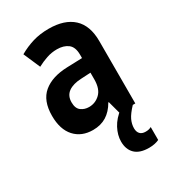

<svg xmlns="http://www.w3.org/2000/svg" viewBox="-192 -656 883 990"><g transform="rotate(-30 250.0 -161.5)"><path d="M196 10Q128 10 88 -34Q48 -78 48 -159Q48 -249 99 -291.5Q150 -334 241 -337L331 -340V-360Q331 -406 306 -425Q281 -444 241 -444Q209 -444 179.5 -434Q150 -424 122 -409L79 -508Q119 -531 162 -544Q205 -557 257 -557Q351 -557 401.5 -510.5Q452 -464 452 -371V0H357L337 -74H334Q310 -32 276 -11Q242 10 196 10ZM237 -103Q275 -103 303 -130Q331 -157 331 -213V-253L275 -250Q225 -248 197.5 -228Q170 -208 170 -169Q170 -133 190 -118Q210 -103 237 -103ZM400 234Q345 234 317.5 207.5Q290 181 290 134Q290 96 310.5 57Q331 18 374 -14L437 0Q405 34 393.5 58.5Q382 83 382 108Q382 129 393 141Q404 153 426 153Q437 153 445 151Q453 149 460 145V222Q450 227 434.5 230.5Q419 234 400 234Z"/></g></svg>

Font: Noto Sans Mono ExtraCondensed
Style: Bold
Weight: 700
Width: 2
Designer: Monotype Design Team
Foundry: Monotype Imaging Inc.
Version: Version 2.014